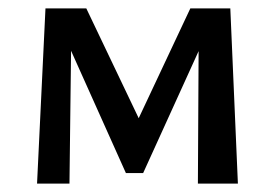

<svg xmlns="http://www.w3.org/2000/svg" viewBox="-20 -436 653 456"><path d="M68 0 88 -416H150L145 0ZM450 0 452 -371 486 -390 320 -25H279L127 -364L133 -416H185L321 -131H298L432 -416H527L545 0Z"/></svg>

Font: Ysabeau SemiBold
Style: Regular
Weight: 600
Designer: Christian Thalmann (Catharsis Fonts)
Version: Version 2.000;gftools[0.9.27.dev2+g8671c4b]